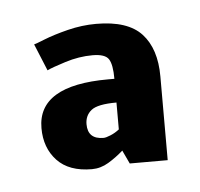

<svg xmlns="http://www.w3.org/2000/svg" viewBox="-29 -705 252 242"><g transform="rotate(-5 97.0 -584.0)"><path d="M79 -493Q50 -493 35 -509Q20 -525 20 -550Q20 -604 109 -604H117Q117 -622 112.5 -629Q108 -636 92 -636Q75 -636 57.5 -630.5Q40 -625 34 -622L20 -656Q21 -656 33.5 -661Q46 -666 64 -670.5Q82 -675 100 -675Q140 -675 157.5 -656Q175 -637 175 -602V-496H127L119 -513Q110 -505 100 -499Q90 -493 79 -493ZM77 -550Q77 -531 97 -531Q100 -531 106 -533.5Q112 -536 117 -540V-574Q93 -574 85 -567.5Q77 -561 77 -550Z"/></g></svg>

Font: Epunda Sans ExtraBold
Style: Regular
Weight: 800
Designer: Simon Atzbach
Foundry: typofactur
Version: Version 2.204; ttfautohint (v1.8.4.7-5d5b)